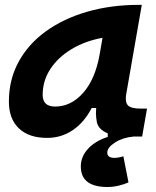

<svg xmlns="http://www.w3.org/2000/svg" viewBox="-20 -542 626 769"><path d="M410.6 207Q303.7 207 303.7 124.5Q303.7 85.4 332.3 54.2Q360.8 22.9 411.6 6.3V-7.8Q374.5 -23.4 368.2 -51.8Q364.3 -70.3 364.3 -88.9Q364.3 -99.1 365.2 -109.4H347.2Q317.4 -51.8 271.5 -20.8Q225.6 10.3 168.9 10.3Q95.7 10.3 55.7 -27.8Q15.6 -65.9 15.6 -135.3Q15.6 -223.1 54.7 -294.7Q93.8 -366.2 164.3 -417Q234.9 -467.8 329.6 -495.1Q424.3 -522.5 535.6 -522.5H547.9L485.8 -166.5Q483.9 -155.8 483.9 -147Q483.9 -128.4 492.7 -119.6Q505.4 -106.9 545.4 -106.9H568.8L549.3 4.9H515.6Q473.1 8.3 441.4 28.3Q409.7 48.3 409.7 69.3Q409.7 90.3 438.5 90.3Q454.1 90.3 474.1 84L494.6 188.5Q477.5 196.3 454.8 201.7Q432.1 207 410.6 207ZM200.7 -115.2Q264.6 -115.2 313.2 -170.2Q361.8 -225.1 379.4 -325.7L390.6 -390.6Q321.3 -377.9 267.1 -345.5Q212.9 -313 181.9 -265.9Q150.9 -218.8 150.9 -162.1Q150.9 -115.2 200.7 -115.2Z"/></svg>

Font: CaskaydiaCove NFP
Style: Bold Italic
Weight: 700
Italic angle: -10°
Designer: Aaron Bell
Foundry: Saja Typeworks
Version: Version 2111.001; VTT 6.35;Nerd Fonts 3.1.1